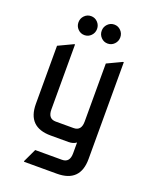

<svg xmlns="http://www.w3.org/2000/svg" viewBox="-170 -843 916 1138"><g transform="rotate(20 288.0 -273.5)"><path d="M219.7 0Q73.2 0 73.2 -146.5V-512.7L166 -556.6H170.9V-146.5Q170.9 -87.9 219.7 -87.9H332Q380.9 -87.9 380.9 -146.5V-512.7L473.6 -556.6H478.5V53.7Q478.5 200.2 332 200.2H124V195.3L163.1 112.3H332Q380.9 112.3 380.9 53.7V-14.6Q361.8 0 332 0ZM308.6 -645Q291.5 -662.6 291.5 -687.3Q291.5 -711.9 308.6 -729.5Q325.7 -747.1 350.1 -747.1Q374.5 -747.1 391.6 -729.5Q408.7 -711.9 408.7 -687.3Q408.7 -662.6 391.6 -645Q374.5 -627.4 350.1 -627.4Q325.7 -627.4 308.6 -645ZM162.1 -645Q145 -662.6 145 -687.3Q145 -711.9 162.1 -729.5Q179.2 -747.1 203.6 -747.1Q228 -747.1 245.1 -729.5Q262.2 -711.9 262.2 -687.3Q262.2 -662.6 245.1 -645Q228 -627.4 203.6 -627.4Q179.2 -627.4 162.1 -645Z"/></g></svg>

Font: Nova Square
Style: Book
Weight: 400
Version: Version 2.000